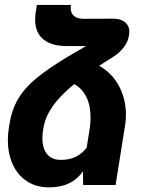

<svg xmlns="http://www.w3.org/2000/svg" viewBox="-20 -769 586 798"><path d="M517.6 -637.2Q517.6 -634.3 516.6 -626.5L516.1 -622.1Q511.7 -593.3 492.7 -570.1Q473.6 -546.9 452.6 -534.2Q424.3 -516.6 392.1 -495.6Q444.8 -466.3 474.1 -412.1Q503.4 -357.9 503.4 -292Q503.4 -275.9 501 -254.9L460.4 0H325.7L324.7 -56.6Q278.3 9.8 184.1 9.8Q130.9 9.8 92.3 -15.4Q53.7 -40.5 33.2 -85.2Q12.7 -129.9 12.7 -186.5Q12.7 -212.9 17.1 -239.7L19 -252Q28.8 -313 55.4 -358.2Q82 -403.3 130.9 -443.6Q179.7 -483.9 264.6 -535.2L337.9 -577.6H256.8Q193.8 -577.6 159.9 -605.7Q126 -633.8 126 -687Q126 -704.1 128.4 -717.3L133.3 -748.5H274.9Q273.9 -739.7 273.9 -735.8Q273.9 -713.4 288.1 -702.1Q302.2 -690.9 327.1 -690.9L451.2 -691.4Q482.4 -691.4 500 -676.3Q517.6 -661.1 517.6 -637.2ZM356.4 -280.8Q356.4 -330.6 338.6 -366.5Q320.8 -402.3 288.1 -419.4Q226.1 -367.7 196.8 -324.2Q167.5 -280.8 160.6 -237.3L159.2 -229.5Q156.2 -210.4 156.2 -194.8Q156.2 -151.4 176 -127.9Q195.8 -104.5 232.9 -104.5Q268.1 -104.5 294.2 -116.9Q320.3 -129.4 340.3 -155.3L353 -235.4Q356.4 -257.3 356.4 -280.8Z"/></svg>

Font: Mardoto
Style: Bold Italic
Weight: 700
Italic angle: -12°
Designer: Christian Robertson, Vahan Hovhannisyan
Foundry: Google
Version: Version 1.000